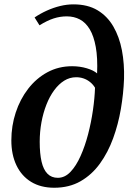

<svg xmlns="http://www.w3.org/2000/svg" viewBox="-20 -851 603 880"><path d="M228.5 9.5Q167 9.5 123 -17.2Q79 -44 55.5 -93Q32 -142 32 -207.5Q32 -274 52 -335Q72 -396 109 -444Q146 -492 197.2 -519.8Q248.5 -547.5 310.5 -547.5Q346 -547.5 377.8 -538Q409.5 -528.5 425 -514.5Q428 -585.5 419 -635.5Q410 -685.5 391.5 -716.5Q373 -747.5 346.2 -761.8Q319.5 -776 286 -776Q255.5 -776 226 -766.5Q196.5 -757 161 -735L138.5 -771Q165 -789 195 -802.5Q225 -816 255.8 -823.5Q286.5 -831 316.5 -831Q382 -831 427 -804Q472 -777 499.5 -729.5Q527 -682 538.8 -620.5Q550.5 -559 548.5 -489.5Q546 -422 534 -351.8Q522 -281.5 498.5 -217Q475 -152.5 438 -101.2Q401 -50 349 -20.2Q297 9.5 228.5 9.5ZM245 -36Q277 -36 303 -63.2Q329 -90.5 349.2 -135.8Q369.5 -181 383.8 -235.8Q398 -290.5 406 -346.2Q414 -402 415.5 -449Q406 -464.5 392.5 -475.2Q379 -486 363 -491.5Q347 -497 329 -497Q299.5 -497 274.2 -481.2Q249 -465.5 228.2 -437.2Q207.5 -409 192.8 -371.5Q178 -334 170 -290.5Q162 -247 162 -201Q162 -147 170.5 -110.2Q179 -73.5 197.5 -54.8Q216 -36 245 -36Z"/></svg>

Font: Merriweather 60pt SemiBold
Style: Italic
Weight: 600
Italic angle: -7.8°
Version: Version 2.101